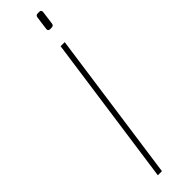

<svg xmlns="http://www.w3.org/2000/svg" viewBox="-299 -844 828 828"><g transform="rotate(-45 115.5 -430.0)"><path d="M189 -860H200Q211 -860 210 -847L202 -787Q201 -774 188 -774H179Q166 -774 168 -787L176 -847Q177 -860 189 -860ZM87 0H62L159 -690H184Z"/></g></svg>

Font: Ezarion Thin
Style: Italic
Weight: 250
Italic angle: -8°
Designer: Natanael Gama
Version: Version 1.001;PS 001.001;hotconv 1.0.70;makeotf.lib2.5.58329